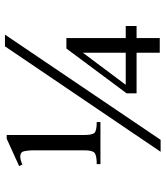

<svg xmlns="http://www.w3.org/2000/svg" viewBox="32 -681 656 760"><g transform="rotate(-90 360.0 -301.0)"><path d="M637.2 -88.4H589.4V3.4H531.2V-88.4H370.6V-127.9L547.9 -366.2H589.4V-131.3H637.2ZM603 -609.4 186.5 6.8H139.2L556.6 -609.4ZM256.8 -231.4H90.3V-246.1Q125 -246.1 135 -254.9Q145 -263.7 145 -294.4V-500Q145 -514.2 141.8 -531.5Q138.7 -548.8 121.1 -548.8Q106.9 -548.8 88.9 -540.5L82.5 -553.2L190.9 -602.5H205.6V-297.4Q205.6 -265.1 213.6 -255.6Q221.7 -246.1 256.8 -246.1ZM531.2 -131.3V-300.8L404.3 -131.3Z"/></g></svg>

Font: Scheherazade New Medium
Style: Regular
Weight: 500
Designer: SIL International
Foundry: SIL International
Version: Version 4.000